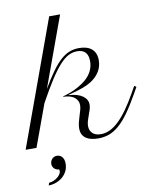

<svg xmlns="http://www.w3.org/2000/svg" viewBox="-218 -919 1012 1260"><g transform="rotate(-10 288.0 -289.5)"><path d="M100.6 -368.7Q138.7 -433.6 170.4 -477.5Q202.1 -521.5 231.7 -547.9Q261.2 -574.2 290.8 -585.4Q320.3 -596.7 354 -596.7Q409.7 -596.7 439.2 -570.8Q468.8 -544.9 468.8 -496.1Q468.8 -455.1 448.5 -421.4Q428.2 -387.7 390.1 -362.8Q377.9 -355 363.5 -348.1Q349.1 -341.3 330.6 -334.5Q312 -327.6 288.6 -320.6Q265.1 -313.5 234.9 -306.2V-304.2Q294.9 -300.3 326.9 -277.3Q358.9 -254.4 358.9 -219.2Q358.9 -203.6 353.5 -186.8Q348.1 -169.9 341.6 -152.3Q335 -134.8 329.6 -116.9Q324.2 -99.1 324.2 -82Q324.2 -52.2 343.3 -33.7Q362.3 -15.1 399.4 -15.1Q429.2 -15.1 458.5 -28.8Q487.8 -42.5 517.6 -70.6Q547.4 -98.6 578.4 -141.8Q609.4 -185.1 643.1 -244.6L668.5 -289.6L681.6 -280.3L656.2 -235.4Q616.2 -164.6 582 -117.4Q547.9 -70.3 514.9 -42.2Q481.9 -14.2 448.7 -2.4Q415.5 9.3 377.4 9.3Q355 9.3 334.5 5.1Q314 1 298.3 -8.8Q282.7 -18.6 273.4 -35.2Q264.2 -51.8 264.2 -76.7Q264.2 -96.2 269.3 -116.5Q274.4 -136.7 280.5 -156Q286.6 -175.3 291.7 -193.4Q296.9 -211.4 296.9 -227.1Q296.9 -257.3 272.5 -277.8Q248 -298.3 196.8 -299.8V-302.2Q248 -316.4 288.8 -337.4Q329.6 -358.4 357.4 -383.3Q411.6 -432.6 411.6 -499Q411.6 -578.1 338.4 -578.1Q309.6 -578.1 282 -564.7Q254.4 -551.3 223.1 -517.3Q191.9 -483.4 154.5 -425.8Q117.2 -368.2 68.8 -280.3L-33.7 0H-106L198.2 -835.9H271ZM8.3 239.7Q23.9 238.8 38.8 232.4Q53.7 226.1 65.2 216.8Q76.7 207.5 83.5 196.8Q90.3 186 90.3 176.3Q90.3 169.4 86.9 164.6Q78.6 164.6 70.8 161.4Q63 158.2 56.9 152.3Q50.8 146.5 47.1 138.7Q43.5 130.9 43.5 121.1Q43.5 112.8 46.4 104.5Q49.3 96.2 55.2 89.4Q61 82.5 69.3 78.4Q77.6 74.2 88.4 74.2Q96.7 74.2 105.2 77.1Q113.8 80.1 120.8 87.2Q127.9 94.2 132.3 105.7Q136.7 117.2 136.7 134.3Q136.7 162.1 125.2 184.8Q113.8 207.5 94.7 223.4Q75.7 239.3 51.5 248Q27.3 256.8 2.4 256.8Z"/></g></svg>

Font: Petit Formal Script
Style: Regular
Weight: 400
Version: Version 1.001; ttfautohint (v0.8) -G 200 -r 50